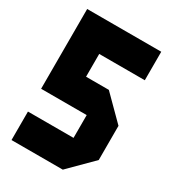

<svg xmlns="http://www.w3.org/2000/svg" viewBox="-176 -815 820 912"><g transform="rotate(30 234.5 -359.5)"><path d="M31.2 0V-156.2H281.2V-281.2H31.2V-718.8H437.5V-562.5H187.5V-437.5H312.5L437.5 -312.5V-125L312.5 0Z"/></g></svg>

Font: Signwood
Style: Regular
Weight: 400
Designer: GGBotNet
Foundry: GGBotNet
Version: 0.95